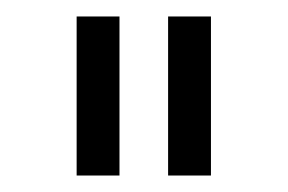

<svg xmlns="http://www.w3.org/2000/svg" viewBox="-20 -750 349 233"><path d="M236 -537V-730H184V-537ZM125 -537V-730H73V-537Z"/></svg>

Font: Secuela Light
Style: Regular
Weight: 300
Designer: Fernando Haro
Foundry: deFharo
Version: Version 1.708